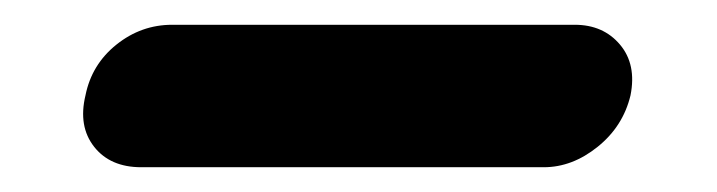

<svg xmlns="http://www.w3.org/2000/svg" viewBox="-20 -77 579 155"><path d="M94 58Q69 58 56 41.5Q43 25 49 0Q54 -25 74 -41Q94 -57 119 -57H444Q467 -57 480.5 -41Q494 -25 489 0Q483 25 462.5 41.5Q442 58 419 58Z"/></svg>

Font: VDS
Style: Bold Italic
Weight: 700
Designer: artmaker
Foundry: artmaker
Version: Version 1.000 2009 initial release